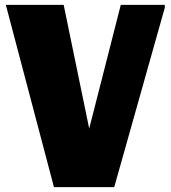

<svg xmlns="http://www.w3.org/2000/svg" viewBox="-20 -770 702 790"><path d="M202 0 4 -750H242L347 -241L477 -750H658V-738L450 0Z"/></svg>

Font: Kufam Black
Style: Regular
Weight: 900
Designer: Wael Morcos, Artur Schmal
Foundry: Original Type
Version: Version 1.301; ttfautohint (v1.8.3)